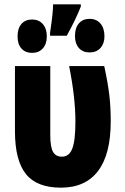

<svg xmlns="http://www.w3.org/2000/svg" viewBox="-20 -858 575 886"><path d="M49 -253V-553H212V-235Q212 -180 224.5 -157.5Q237 -135 266 -135Q299 -135 313.5 -172Q328 -209 328 -297Q328 -408 299 -553H461Q478 -475 484.5 -419Q491 -363 491 -298Q491 -146 432.5 -69Q374 8 261 8Q150 8 99.5 -55Q49 -118 49 -253ZM353 -828Q331 -771 288 -693H211V-707Q225 -799 225 -838H353ZM462 -690Q462 -657 443.5 -636.5Q425 -616 393 -616Q362 -616 344 -636.5Q326 -657 326 -692Q326 -729 344 -750Q362 -771 393 -771Q425 -771 443.5 -749.5Q462 -728 462 -690ZM196 -690Q196 -655 177.5 -634.5Q159 -614 128 -614Q97 -614 79 -634Q61 -654 61 -690Q61 -727 79 -747.5Q97 -768 128 -768Q159 -768 177.5 -747Q196 -726 196 -690Z"/></svg>

Font: Noto Sans UI CondBlack
Style: Regular
Weight: 900
Width: 3
Designer: Monotype Design Team
Foundry: Monotype Imaging Inc.
Version: Version 1.001